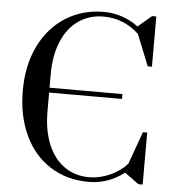

<svg xmlns="http://www.w3.org/2000/svg" viewBox="-57 -873 859 945"><g transform="rotate(5 372.5 -400.0)"><path d="M54 -400Q54 -523 99.5 -618Q145 -713 228 -766.5Q311 -820 419 -820Q511 -820 589 -763L656 -820H677V-572H656L594 -727Q518 -797 419 -797Q349 -797 295.5 -760Q242 -723 213 -654Q184 -585 184 -492V-425H544V-401H184V-309Q184 -215 212.5 -146Q241 -77 293.5 -40Q346 -3 416 -3Q467 -3 518 -25.5Q569 -48 603 -86L661 -247H682V10H661L591 -41Q512 20 416 20Q307 20 225 -32.5Q143 -85 98.5 -180.5Q54 -276 54 -400Z"/></g></svg>

Font: Prata
Style: Regular
Weight: 400
Designer: Ivan Petrov
Foundry: Cyreal
Version: Version 2.000